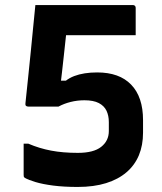

<svg xmlns="http://www.w3.org/2000/svg" viewBox="-20 -720 640 760"><path d="M120 -700Q122.3 -700 144.2 -700Q166.2 -700 199.9 -700Q233.6 -700 273.6 -700Q313.6 -700 353.5 -700Q393.5 -700 427.6 -700Q461.7 -700 482.9 -700Q504.1 -700 506.1 -700Q511.1 -700 514.1 -697Q517.1 -694 517.1 -689Q517.1 -685.9 517.1 -675.1Q517.1 -664.3 517.1 -649.8Q517.1 -635.3 517.1 -620.3Q517.1 -605.2 517.1 -594.5Q517.1 -583.7 517.1 -580.6Q515.1 -580.6 493.5 -580.6Q471.9 -580.6 439.1 -580.6Q406.3 -580.6 369.4 -580.6Q332.5 -580.6 298.5 -580.6Q264.4 -580.6 240.8 -580.6Q217.2 -580.6 211 -580.6Q182 -580.6 161.5 -591.9Q141 -603.2 130.5 -622.6Q120 -642 120 -666.2Q120 -674.5 120 -682.6Q120 -690.7 120 -700ZM120 -700H259.5L249.7 -655.7Q247.8 -639.5 245.6 -617.7Q243.3 -596 239.6 -563.6Q236.4 -533.1 232.6 -499Q228.7 -464.8 225.3 -433.2Q221.8 -401.5 218.5 -376.3L197.6 -400.6H265.2L210.1 -369.1Q236 -404.5 273.7 -418.9Q311.5 -433.3 364.8 -433.3Q408.4 -433.3 442 -421.3Q475.6 -409.3 499.1 -385Q522.6 -360.8 534.4 -325.6Q546.2 -290.5 546.2 -244.1V-194.8Q546.2 -145 529.8 -105.5Q513.3 -66 480.7 -38.1Q448.1 -10.1 400 4.9Q351.8 20 287.4 20Q233 20 190.8 14.6Q148.6 9.1 120.5 0.6Q92.3 -7.9 80 -15.1Q74.7 -18 74.2 -20.8Q73.6 -23.5 73.6 -28.2Q73.6 -31.5 73.6 -43.7Q73.6 -55.9 73.6 -72.9Q73.6 -89.8 73.6 -106.7Q73.6 -123.6 73.6 -135.8Q73.6 -147.9 73.6 -151.2H92.4Q135.7 -132.6 182.3 -123.8Q229 -114.9 288.3 -114.9Q350.7 -114.9 380.7 -138.9Q410.8 -162.8 410.8 -201.2V-236.6Q410.8 -262.4 401.5 -281.8Q392.2 -301.1 371.1 -312.1Q349.9 -323.1 314 -323.1Q285.9 -323.1 259.4 -316.4Q232.9 -309.7 211.6 -298.1H92.4Q85.9 -298.1 82.8 -301.2Q79.7 -304.3 80.7 -311.3Q81.9 -321.9 85 -352.5Q88.2 -383.2 92.7 -426.4Q97.2 -469.6 102.1 -518.3Q107 -567.1 111.5 -614.4Q116 -661.7 120 -700Z"/></svg>

Font: Recursive Sans Linear Light
Style: Regular
Weight: 300
Version: Version 1.085